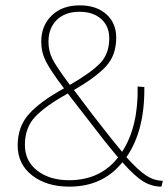

<svg xmlns="http://www.w3.org/2000/svg" viewBox="-20 -687 628 717"><path d="M452 -100Q498 -49 527.5 -30.5Q557 -12 588 -12L583 10Q547 10 515 -9.5Q483 -29 437 -81Q364 10 239 10Q154 10 100 -32Q46 -74 46 -144Q46 -214 88 -261Q130 -308 219 -357Q169 -423 151.5 -457.5Q134 -492 134 -531Q134 -591 173 -629Q212 -667 278 -667Q340 -667 377 -634Q414 -601 414 -546Q414 -481 376 -439.5Q338 -398 256 -351Q260 -346 327 -257Q406 -155 436 -120Q497 -214 494 -364L519 -362Q521 -199 452 -100ZM277 -643Q223 -643 192 -612.5Q161 -582 161 -531Q161 -497 175.5 -467.5Q190 -438 241 -370Q319 -415 353.5 -450.5Q388 -486 388 -544Q388 -589 358 -616Q328 -643 277 -643ZM238 -14Q354 -14 421 -99Q368 -162 309 -240L233 -338Q149 -291 111 -250.5Q73 -210 73 -146Q73 -85 119.5 -49.5Q166 -14 238 -14Z"/></svg>

Font: Elaine Sans ExtraLight
Style: Regular
Weight: 275
Designer: Wei Huang
Foundry: Wei Huang
Version: Version 2.001;December 24, 2019;FontCreator 12.0.0.2547 64-b